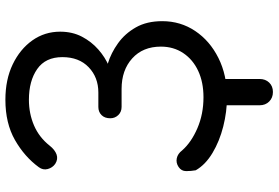

<svg xmlns="http://www.w3.org/2000/svg" viewBox="-176 -654 1007 694"><g transform="rotate(-90 327.0 -307.5)"><path d="M341 176Q320 176 306.5 162.5Q293 149 293 128V0L388 -38V128Q388 149 375 162.5Q362 176 341 176ZM323 10Q270 10 216.5 -3.5Q163 -17 120.5 -42.5Q78 -68 58 -103Q55 -120 55 -137.5Q55 -155 70 -165Q85 -175 101.5 -171.5Q118 -168 130 -152Q159 -119 210 -97Q261 -75 322 -75Q376 -75 417 -94Q458 -113 481.5 -148Q505 -183 505 -229Q505 -294 462.5 -332.5Q420 -371 352 -371H287Q269 -371 257.5 -383Q246 -395 246 -412Q246 -432 257.5 -443.5Q269 -455 287 -455H339Q394 -455 430.5 -490Q467 -525 467 -585Q467 -646 424 -676Q381 -706 313 -706Q263 -706 220 -687.5Q177 -669 147 -631Q132 -612 115 -606Q98 -600 81 -611Q67 -621 62.5 -638Q58 -655 69 -670Q107 -722 167.5 -756.5Q228 -791 313 -791Q386 -791 441 -764.5Q496 -738 527.5 -693.5Q559 -649 559 -593Q559 -549 541 -514.5Q523 -480 494.5 -455Q466 -430 434.5 -417Q403 -404 376 -404V-433Q407 -432 444.5 -420.5Q482 -409 517 -384Q552 -359 574.5 -319.5Q597 -280 597 -224Q597 -158 561.5 -105Q526 -52 464 -21Q402 10 323 10Z"/></g></svg>

Font: Comfortaa SemiBold
Style: Regular
Weight: 600
Designer: Johan Aakerlund
Foundry: Johan Aakerlund
Version: Version 3.104; ttfautohint (v1.8.1.43-b0c9)